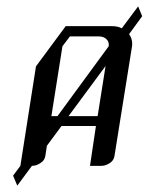

<svg xmlns="http://www.w3.org/2000/svg" viewBox="-20 -520 466 602"><path d="M21 30.8 43.9 0 92.8 -312 186 -438H331.1Q349.6 -438 361.8 -431.2L413.1 -500L425.8 -469.2L384.8 -413.1Q394.5 -398.9 394.5 -383.3Q394.5 -377.9 394 -375L338.9 -30.8Q336.4 -16.1 324.2 -8.8Q311 0 297.9 0H262.2L280.8 -125H172.9L127 -63L122.1 -30.8Q119.6 -16.6 106.9 -8.8Q93.8 0 80.1 0L34.2 62ZM141.1 -155.8H160.2L320.8 -375Q322.8 -388.2 314 -397Q305.2 -405.8 290 -405.8H199.2L175.8 -375ZM194.8 -155.8H286.1L311 -313Z"/></svg>

Font: Hhenum
Style: Italic
Weight: 400
Designer: T. Christopher White
Version: Version 1.0